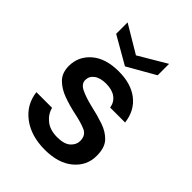

<svg xmlns="http://www.w3.org/2000/svg" viewBox="-207 -809 926 926"><g transform="rotate(45 256.0 -346.5)"><path d="M265 12Q171 12 110 -34Q49 -80 40 -156H147Q155 -122 185 -97.5Q215 -73 264 -73Q312 -73 334 -93Q356 -113 356 -139Q356 -177 325.5 -190.5Q295 -204 241 -215Q199 -224 157.5 -239Q116 -254 88.5 -281.5Q61 -309 61 -356Q61 -421 111 -464.5Q161 -508 251 -508Q334 -508 385.5 -468Q437 -428 446 -355H344Q339 -387 314.5 -405Q290 -423 249 -423Q209 -423 187 -406.5Q165 -390 165 -364Q165 -338 195.5 -323Q226 -308 276 -296Q326 -285 368.5 -270.5Q411 -256 437 -228Q463 -200 463 -146Q463 -145 463 -144Q463 -77 410 -32.5Q357 12 265 12ZM254 -546 113 -627V-705L254 -621L396 -705V-627Z"/></g></svg>

Font: Ultramarine Medium
Style: Regular
Weight: 500
Designer: Colophon Foundry, Jonny Pinhorn
Foundry: Colophon Foundry
Version: Version 1.200; ttfautohint (v1.8.3)